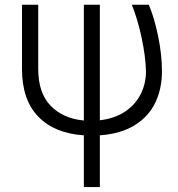

<svg xmlns="http://www.w3.org/2000/svg" viewBox="-20 -550 737 797"><path d="M138.7 -530.3V-263.7Q138.7 -164.1 190.4 -110.8Q242.2 -57.6 328.1 -49.8V-530.3H394.5V-50.8Q457 -58.1 500 -87.4Q543 -116.7 564.5 -160.2Q585.9 -203.6 585.9 -253.9Q584.5 -314.9 568.1 -392.1Q551.8 -469.2 527.3 -530.3H597.7Q620.6 -476.6 636.5 -399.4Q652.3 -322.3 652.3 -253.9Q652.3 -182.6 625.2 -125Q598.1 -67.4 540.3 -31Q482.4 5.4 394.5 11.7V226.6H328.1V11.7Q206.5 3.9 138.9 -65.9Q71.3 -135.7 71.3 -263.7V-530.3Z"/></svg>

Font: Pretendard Light
Style: Regular
Weight: 300
Designer: Base glyphs from Inter by Rasmus Andersson; Hangeul glyphs from Noto Sans CJK(Source Han Sans) by Jang Soo-young and Kan
Foundry: Kil Hyung-jin
Version: Version 1.309